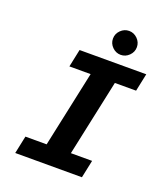

<svg xmlns="http://www.w3.org/2000/svg" viewBox="-155 -973 941 1080"><g transform="rotate(20 316.0 -432.5)"><path d="M63.4 0 85.7 -106.1H212.7L310.1 -561.9H183.1L205.4 -668H604.6L582.3 -561.9H455.3L357.9 -106.1H484.9L462.6 0ZM431.3 -721.4Q402.7 -721.4 381.2 -742.6Q359.8 -763.8 359.8 -792.9Q359.8 -822.1 381.2 -843.3Q402.7 -864.5 431.3 -864.5Q460 -864.5 481.5 -843.3Q502.9 -822.1 502.9 -792.9Q502.9 -763.8 481.5 -742.6Q460 -721.4 431.3 -721.4Z"/></g></svg>

Font: Atkinson Hyperlegible Mono ExtraLight
Style: Italic
Weight: 200
Italic angle: -12°
Monospace: yes
Designer: Elliott Scott, Megan Eiswerth, Linus Boman, Theodore Petrosky, Letters from Sweden
Foundry: Applied Design Works, Letters from Sweden
Version: Version 2.001